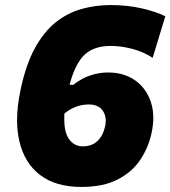

<svg xmlns="http://www.w3.org/2000/svg" viewBox="-20 -724 674 759"><path d="M301.5 15Q200.5 15 138.5 -32.2Q76.5 -79.5 56.5 -166Q47.5 -204.5 47.5 -249Q47.5 -304.5 61.5 -370Q82.5 -469 118 -533.8Q153.5 -598.5 200.2 -635.8Q247 -673 302.2 -688.5Q357.5 -704 417.5 -704Q483.5 -704 541 -690.8Q598.5 -677.5 633.5 -659.5L583.5 -495.5Q544.5 -520.5 500.5 -531.5Q456.5 -542.5 417.5 -542.5Q352 -542.5 314.8 -508Q277.5 -473.5 255 -389L269.5 -388.5Q302.5 -414.5 337.2 -426Q372 -437.5 407 -437.5Q469.5 -437.5 513.5 -406.8Q557.5 -376 576 -322Q586 -292.5 586 -258Q586 -229.5 579 -197.5Q567 -141.5 535 -93Q503 -44.5 445.8 -14.8Q388.5 15 301.5 15ZM331 -311Q277.5 -311 234.5 -275Q234 -264 234 -254Q234 -203 251 -177Q271.5 -145.5 307 -145.5Q344 -145.5 366 -167.2Q388 -189 395.5 -224.5Q398 -236 398 -246.5Q398 -268.5 387 -285.5Q370 -311 331 -311Z"/></svg>

Font: Heraclito ExtraBold
Style: Italic
Weight: 800
Italic angle: -12°
Designer: Kostas Bartsokas (font) & Cristiano Sobral (main changes)
Foundry: Kostas Bartsokas (font) & Cristiano Sobral (main changes)
Version: Version 1.00;July 8, 2020;FontCreator 13.0.0.2655 64-bit